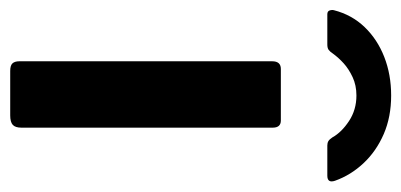

<svg xmlns="http://www.w3.org/2000/svg" viewBox="-262 -561 786 376"><g transform="rotate(90 131.0 -373.0)"><path d="M193 -22Q193 -10 187.5 -5Q182 0 169 0H82Q71 0 67 -4.5Q63 -9 63 -18V-513Q63 -530 78 -530H179Q193 -530 193 -514ZM287 -621H228Q223 -621 219.5 -623Q216 -625 212 -631Q202 -649 180 -663.5Q158 -678 130 -678Q110 -678 94 -670.5Q78 -663 67 -653Q56 -643 48 -632Q44 -626 40.5 -623.5Q37 -621 30 -621H-29Q-35 -621 -36.5 -625.5Q-38 -630 -37 -634Q-28 -669 -4 -694Q20 -719 54.5 -732.5Q89 -746 130 -746Q172 -746 205.5 -731.5Q239 -717 262.5 -692Q286 -667 297 -636Q302 -621 287 -621Z"/></g></svg>

Font: Libre Franklin SemiBold
Style: Regular
Weight: 600
Designer: Pablo Impallari, Rodrigo Fuenzalida, Nhung Nguyen
Foundry: Impallari Type
Version: Version 3.000